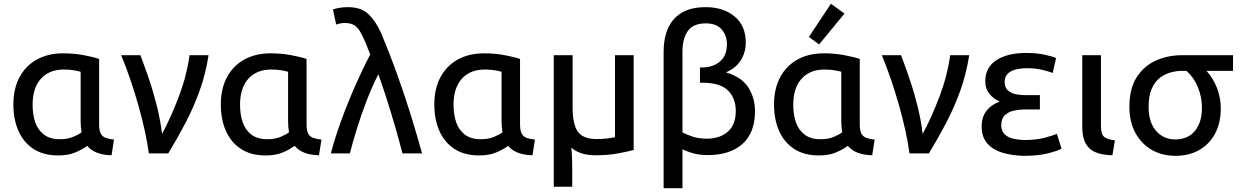

<svg xmlns="http://www.w3.org/2000/svg" viewBox="-20 -814 6580 1019"><path d="M289 11Q211 11 158 -23.5Q105 -58 78 -119Q51 -180 51 -260Q51 -343 83.5 -404Q116 -465 175.5 -498Q235 -531 316 -531Q373 -531 425.5 -521Q478 -511 506 -501V-155Q506 -122 514.5 -105.5Q523 -89 540.5 -82.5Q558 -76 585 -73L572 10Q482 8 443 -40Q419 -22 381 -5.5Q343 11 289 11ZM298 -75Q338 -75 368 -87.5Q398 -100 413 -112Q408 -139 408 -170V-433Q399 -436 375 -440.5Q351 -445 319 -445Q241 -445 197 -396Q153 -347 153 -258Q153 -205 167.5 -164Q182 -123 214 -99Q246 -75 298 -75Z M770 0Q763 -53 748.5 -119.5Q734 -186 714 -256.5Q694 -327 670.5 -395.5Q647 -464 623 -521H725Q749 -459 772.5 -389Q796 -319 814 -245.5Q832 -172 840 -103Q889 -195 930 -303.5Q971 -412 986 -521H1087Q1071 -420 1039.5 -332.5Q1008 -245 965.5 -163.5Q923 -82 873 0Z M1390 11Q1312 11 1259 -23.5Q1206 -58 1179 -119Q1152 -180 1152 -260Q1152 -343 1184.5 -404Q1217 -465 1276.5 -498Q1336 -531 1417 -531Q1474 -531 1526.5 -521Q1579 -511 1607 -501V-155Q1607 -122 1615.5 -105.5Q1624 -89 1641.5 -82.5Q1659 -76 1686 -73L1673 10Q1583 8 1544 -40Q1520 -22 1482 -5.5Q1444 11 1390 11ZM1399 -75Q1439 -75 1469 -87.5Q1499 -100 1514 -112Q1509 -139 1509 -170V-433Q1500 -436 1476 -440.5Q1452 -445 1420 -445Q1342 -445 1298 -396Q1254 -347 1254 -258Q1254 -205 1268.5 -164Q1283 -123 1315 -99Q1347 -75 1399 -75Z M1736 0Q1757 -81 1790.5 -173Q1824 -265 1864 -356Q1904 -447 1945 -525Q1939 -539 1933.5 -553Q1928 -567 1924 -579Q1906 -621 1891.5 -646Q1877 -671 1858 -681.5Q1839 -692 1809 -692Q1796 -692 1785 -689.5Q1774 -687 1764 -684L1747 -764Q1759 -768 1779.5 -772Q1800 -776 1827 -776Q1897 -776 1935.5 -739Q1974 -702 2001 -642Q2049 -528 2090 -413.5Q2131 -299 2163.5 -193Q2196 -87 2220 0H2116Q2100 -62 2079 -135Q2058 -208 2034.5 -282Q2011 -356 1988 -420Q1953 -351 1924 -275Q1895 -199 1873 -127.5Q1851 -56 1837 0Z M2523 11Q2445 11 2392 -23.5Q2339 -58 2312 -119Q2285 -180 2285 -260Q2285 -343 2317.5 -404Q2350 -465 2409.5 -498Q2469 -531 2550 -531Q2607 -531 2659.5 -521Q2712 -511 2740 -501V-155Q2740 -122 2748.5 -105.5Q2757 -89 2774.5 -82.5Q2792 -76 2819 -73L2806 10Q2716 8 2677 -40Q2653 -22 2615 -5.5Q2577 11 2523 11ZM2532 -75Q2572 -75 2602 -87.5Q2632 -100 2647 -112Q2642 -139 2642 -170V-433Q2633 -436 2609 -440.5Q2585 -445 2553 -445Q2475 -445 2431 -396Q2387 -347 2387 -258Q2387 -205 2401.5 -164Q2416 -123 2448 -99Q2480 -75 2532 -75Z M2919 177V-521H3019V-247Q3019 -151 3048 -113.5Q3077 -76 3145 -76Q3178 -76 3205.5 -79.5Q3233 -83 3244 -86V-521H3343V-18Q3310 -9 3258.5 0.5Q3207 10 3140 10Q3096 10 3064 -1Q3032 -12 3012 -31Q3015 -4 3016 24Q3017 52 3017 83V177Z M3502 185V-542Q3502 -610 3525 -663Q3548 -716 3597.5 -746Q3647 -776 3726 -776Q3820 -776 3879 -726.5Q3938 -677 3938 -588Q3938 -536 3911.5 -494Q3885 -452 3833 -430Q3918 -404 3952.5 -348.5Q3987 -293 3987 -224Q3987 -110 3921 -50.5Q3855 9 3736 9Q3690 9 3655 -1.5Q3620 -12 3602 -22V185ZM3732 -78Q3800 -78 3842.5 -115Q3885 -152 3885 -224Q3885 -293 3843.5 -334Q3802 -375 3706 -375H3695V-456H3705Q3764 -456 3801 -487.5Q3838 -519 3838 -579Q3838 -626 3810 -658Q3782 -690 3726 -690Q3659 -690 3630.5 -649.5Q3602 -609 3602 -540V-112Q3618 -102 3652.5 -90Q3687 -78 3732 -78Z M4326 11Q4248 11 4195 -23.5Q4142 -58 4115 -119Q4088 -180 4088 -260Q4088 -343 4120.5 -404Q4153 -465 4212.5 -498Q4272 -531 4353 -531Q4410 -531 4462.5 -521Q4515 -511 4543 -501V-155Q4543 -122 4551.5 -105.5Q4560 -89 4577.5 -82.5Q4595 -76 4622 -73L4609 10Q4519 8 4480 -40Q4456 -22 4418 -5.5Q4380 11 4326 11ZM4335 -75Q4375 -75 4405 -87.5Q4435 -100 4450 -112Q4445 -139 4445 -170V-433Q4436 -436 4412 -440.5Q4388 -445 4356 -445Q4278 -445 4234 -396Q4190 -347 4190 -258Q4190 -205 4204.5 -164Q4219 -123 4251 -99Q4283 -75 4335 -75ZM4327 -578 4273 -618 4390 -794 4462 -742Z M4807 0Q4800 -53 4785.5 -119.5Q4771 -186 4751 -256.5Q4731 -327 4707.5 -395.5Q4684 -464 4660 -521H4762Q4786 -459 4809.5 -389Q4833 -319 4851 -245.5Q4869 -172 4877 -103Q4926 -195 4967 -303.5Q5008 -412 5023 -521H5124Q5108 -420 5076.5 -332.5Q5045 -245 5002.5 -163.5Q4960 -82 4910 0Z M5414 13Q5353 12 5302 -3Q5251 -18 5220.5 -52Q5190 -86 5190 -143Q5190 -192 5215 -225Q5240 -258 5286 -275Q5253 -289 5231 -316Q5209 -343 5209 -382Q5209 -456 5268 -494.5Q5327 -533 5427 -533Q5482 -533 5525 -523.5Q5568 -514 5585 -506L5567 -427Q5546 -435 5510.5 -443.5Q5475 -452 5430 -452Q5399 -452 5372 -445.5Q5345 -439 5328.5 -423Q5312 -407 5312 -379Q5312 -348 5330.5 -333Q5349 -318 5374 -313.5Q5399 -309 5419 -309H5499V-233H5415Q5390 -233 5361.5 -227Q5333 -221 5313.5 -203Q5294 -185 5294 -149Q5294 -109 5327 -90Q5360 -71 5422 -71Q5481 -71 5527 -83.5Q5573 -96 5589 -104L5614 -25Q5596 -14 5543 -0.5Q5490 13 5414 13Z M5884 10Q5797 8 5760.5 -28Q5724 -64 5724 -139V-521H5823V-147Q5823 -103 5839 -88.5Q5855 -74 5897 -69Z M6218 13Q6148 13 6093 -18.5Q6038 -50 6006 -108.5Q5974 -167 5974 -247Q5974 -344 6013 -404.5Q6052 -465 6115.5 -493Q6179 -521 6253 -521H6524V-438H6383Q6416 -403 6437.5 -350.5Q6459 -298 6459 -238Q6459 -162 6429 -105.5Q6399 -49 6345 -18Q6291 13 6218 13ZM6218 -74Q6284 -74 6321.5 -119Q6359 -164 6359 -241Q6359 -300 6337 -352.5Q6315 -405 6277 -438H6251Q6225 -438 6194.5 -430Q6164 -422 6137 -402Q6110 -382 6093 -344Q6076 -306 6076 -247Q6076 -165 6115.5 -119.5Q6155 -74 6218 -74Z"/></svg>

Font: Ubuntu Sans Medium
Style: Regular
Weight: 500
Designer: Dalton Maag Ltd
Foundry: Dalton Maag Ltd
Version: Version 1.006; ttfautohint (v1.8.4.7-5d5b)